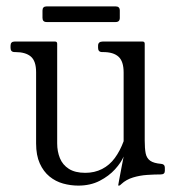

<svg xmlns="http://www.w3.org/2000/svg" viewBox="-20 -570 565 601"><path d="M225 11Q201 11 177.5 4.5Q154 -2 135 -17.5Q116 -33 104.5 -58.5Q93 -84 93 -121V-344Q93 -379 76.5 -393Q60 -407 28 -407H26Q13 -407 13 -420V-427Q13 -440 26 -440H152Q159 -440 159 -433V-121Q159 -96 167.5 -75Q176 -54 195.5 -41.5Q215 -29 247 -29Q276 -29 299.5 -41Q323 -53 339.5 -75.5Q356 -98 367 -128V-343Q367 -378 351 -392.5Q335 -407 303 -407H300Q287 -407 287 -420V-427Q287 -440 302 -440H426Q433 -440 433 -433V-130Q433 -105 436 -90Q439 -75 450 -67Q461 -59 485 -57Q496 -56 496 -45V-35Q496 -24 483 -24Q464 -24 441 -22.5Q418 -21 396.5 -14.5Q375 -8 360 6Q355 11 353 11H352Q350 11 350 10Q350 9 353 -7Q356 -23 360 -44Q364 -65 367 -80Q359 -61 340 -40Q321 -19 292 -4Q263 11 225 11ZM355 -514Q355 -501 342 -501H126Q113 -501 113 -514V-537Q113 -550 126 -550H342Q355 -550 355 -537Z"/></svg>

Font: Young Serif Light
Style: Regular
Weight: 300
Designer: Bastien Sozeau
Foundry: NBR — Bastien Sozeau
Version: Version 5.001